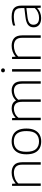

<svg xmlns="http://www.w3.org/2000/svg" viewBox="1392 -2180 796 3620"><g transform="rotate(-90 1790.0 -370.0)"><path d="M95.5 0V-540.5H135L139 -475H143Q184.5 -511 237 -529.8Q289.5 -548.5 345.5 -548.5Q434 -548.5 487.8 -502.2Q541.5 -456 541.5 -347V0H495.5V-347.5Q495.5 -434.5 454.2 -470.2Q413 -506 341.5 -506Q293.5 -506 238.8 -487.2Q184 -468.5 141.5 -422.5V0Z M933.5 9Q860.5 9 806 -20Q751.5 -49 721 -110.8Q690.5 -172.5 690.5 -270.5Q690.5 -366.5 721.2 -428Q752 -489.5 806.8 -519Q861.5 -548.5 933.5 -548.5Q1006.5 -548.5 1061.2 -519.8Q1116 -491 1146.2 -429.5Q1176.5 -368 1176.5 -270.5Q1176.5 -174.5 1145.5 -112.5Q1114.5 -50.5 1060 -20.8Q1005.5 9 933.5 9ZM933.5 -32.5Q1022.5 -32.5 1075.5 -86.8Q1128.5 -141 1128.5 -269.5Q1128.5 -356 1104.5 -408.2Q1080.5 -460.5 1036.8 -483.8Q993 -507 933.5 -507Q844.5 -507 791.5 -453.2Q738.5 -399.5 738.5 -271Q738.5 -141.5 791.5 -87Q844.5 -32.5 933.5 -32.5Z M1334 0V-540.5H1373.5L1377.5 -475H1381.5Q1416.5 -511 1462 -529.8Q1507.5 -548.5 1557.5 -548.5Q1607.5 -548.5 1645.8 -529Q1684 -509.5 1704.5 -465.5Q1749 -512 1799 -530.2Q1849 -548.5 1894 -548.5Q1971.5 -548.5 2019.8 -503.2Q2068 -458 2068 -351V0H2022V-349Q2022 -436.5 1985.2 -471.2Q1948.5 -506 1889 -506Q1848 -506 1801.5 -487.5Q1755 -469 1719 -422Q1726 -390.5 1726 -351V0H1680.5V-349Q1680.5 -436.5 1644.8 -471.2Q1609 -506 1550 -506Q1505.5 -506 1460.5 -485.5Q1415.5 -465 1380 -419.5V0Z M2250.5 0V-540.5H2296.5V0ZM2273.5 -675.5Q2256.5 -675.5 2246.2 -685Q2236 -694.5 2236 -711Q2236 -727.5 2246.2 -737.5Q2256.5 -747.5 2273.5 -747.5Q2290.5 -747.5 2300.8 -737.5Q2311 -727.5 2311 -711Q2311 -694.5 2300.8 -685Q2290.5 -675.5 2273.5 -675.5Z M2487.5 0V-540.5H2527L2531 -475H2535Q2576.5 -511 2629 -529.8Q2681.5 -548.5 2737.5 -548.5Q2826 -548.5 2879.8 -502.2Q2933.5 -456 2933.5 -347V0H2887.5V-347.5Q2887.5 -434.5 2846.2 -470.2Q2805 -506 2733.5 -506Q2685.5 -506 2630.8 -487.2Q2576 -468.5 2533.5 -422.5V0Z M3260 8Q3176.5 8 3130.8 -30.2Q3085 -68.5 3085 -135.5Q3085 -202 3131.8 -239.2Q3178.5 -276.5 3285 -289L3448 -308.5V-364.5Q3448 -421.5 3428.8 -452.8Q3409.5 -484 3372.8 -495.8Q3336 -507.5 3283 -507.5Q3248 -507.5 3205 -501.5Q3162 -495.5 3118 -480V-521.5Q3154 -535 3198.5 -541.8Q3243 -548.5 3284.5 -548.5Q3351 -548.5 3397.8 -531.8Q3444.5 -515 3469.2 -474.8Q3494 -434.5 3494 -364V0H3454L3450.5 -65.5H3446Q3415.5 -33 3365.5 -12.5Q3315.5 8 3260 8ZM3134 -138.5Q3134 -88.5 3165.5 -60Q3197 -31.5 3264.5 -31.5Q3315.5 -31.5 3363 -51.5Q3410.5 -71.5 3448 -111.5V-270.5L3285.5 -251Q3203 -241 3168.5 -213.8Q3134 -186.5 3134 -138.5Z"/></g></svg>

Font: Encode Sans Expanded Expanded ExtraLight
Style: Regular
Weight: 200
Width: 7
Designer: Multiple Designers
Foundry: Impallari Type
Version: Version 3.000; ttfautohint (v1.8.3) -l 8 -r 50 -G 200 -x 14 